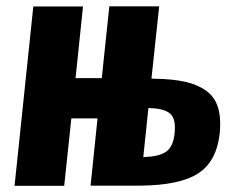

<svg xmlns="http://www.w3.org/2000/svg" viewBox="-20 -599 760 619"><path d="M441.9 -92.3Q443.4 -92.8 446.3 -92.8Q495.6 -94.7 517.1 -111.1Q538.6 -127.4 543 -169.4Q543.9 -178.7 543.9 -187Q543.9 -217.8 529.8 -231.4Q511.7 -249 463.4 -250.5Q462.4 -250.5 460.7 -250.7Q459 -251 458.5 -251ZM26.9 0 87.4 -578.1H247.6L223.6 -347.2H308.1L332.5 -578.6H493.2L468.3 -345.7Q478 -345.7 479 -345.2Q537.1 -344.2 576.7 -335.4Q616.2 -326.7 644 -306.9Q671.9 -287.1 682.6 -253.4Q689.9 -230.5 689.9 -199.7Q689.9 -185.5 688.5 -169.9Q678.7 -79.1 619.4 -40.3Q560.1 -1.5 432.1 -0.5H272L294.4 -217.3H210L187 0Z"/></svg>

Font: Oswald
Style: Bold
Weight: 700
Designer: Vernon Adams
Foundry: Vernon Adams
Version: 3.0; ttfautohint (v0.94.23-7a4d-dirty) -l 8 -r 50 -G 200 -x 